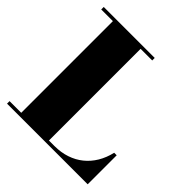

<svg xmlns="http://www.w3.org/2000/svg" viewBox="-197 -901 1053 1053"><g transform="rotate(45 329.5 -375.0)"><path d="M14.5 0V-19.5H105V-730.5H14.5V-750H410V-730.5H320V-19.5H362Q413 -19.5 455.5 -33.8Q498 -48 531 -74.8Q564 -101.5 586.8 -139.5Q609.5 -177.5 620.5 -225H640V0Z"/></g></svg>

Font: Bodoni Moda 11pt Black
Style: Regular
Weight: 900
Designer: Owen Earl
Foundry: indestructible type
Version: Version 2.004